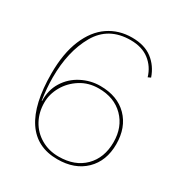

<svg xmlns="http://www.w3.org/2000/svg" viewBox="-161 -787 862 914"><g transform="rotate(30 270.0 -330.0)"><path d="M476 -550 461 -543Q446 -594 406 -625Q366 -656 303 -656Q182 -656 126 -558Q70 -460 70 -317Q70 -259 80 -194H82Q80 -253 108.5 -299Q137 -345 185.5 -370Q234 -395 287 -395Q382 -395 436.5 -339.5Q491 -284 491 -192Q491 -100 434.5 -45Q378 10 283 10Q170 10 112.5 -76Q55 -162 55 -330Q55 -441 87 -517.5Q119 -594 175 -632Q231 -670 303 -670Q372 -670 414.5 -637.5Q457 -605 476 -550ZM95 -194Q95 -140 118.5 -97Q142 -54 185 -29Q228 -4 282 -4Q371 -4 423 -56Q475 -108 475 -194Q475 -277 423.5 -329Q372 -381 287 -381Q231 -381 187.5 -353.5Q144 -326 119.5 -283Q95 -240 95 -194Z"/></g></svg>

Font: Work Sans Hairline
Style: Regular
Weight: 400
Designer: Wei Huang
Foundry: Wei Huang
Version: Version 1.032